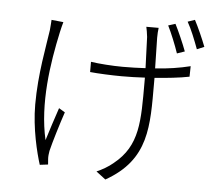

<svg xmlns="http://www.w3.org/2000/svg" viewBox="-56 -827 1068 948"><g transform="rotate(5 478.0 -353.0)"><path d="M835.9 -605.1C821 -645.2 795.1 -703.8 778.1 -736.9L742.9 -725.9C761 -690 784.1 -632.8 797.9 -592ZM166.9 -703.1C165.8 -690 165.1 -671.2 163 -652C152 -572.1 122.9 -432.9 122.9 -279.8C122.9 -160.9 153.1 -42.3 171.2 14.9L212 9.9C212 1.8 209.9 -9.9 209.9 -17C208.8 -30.2 210.9 -44.7 213.1 -57.9C223 -99.8 252.8 -197.8 272 -253.9L241.8 -272C223.7 -218 202.8 -155.2 188.9 -109C148.1 -286.9 179 -489 213.1 -646C217 -663 221.9 -683.9 225.9 -697.1ZM636 -709.9C638.8 -696.7 642 -681.1 644.2 -660.2C645.2 -639.2 647.7 -566.1 649.9 -506C611.9 -503.9 574.9 -502.8 536.9 -502.8C485.8 -502.8 418 -507.8 378.9 -513.8V-463.1C416.9 -459.2 489 -456 535.9 -456C573.9 -456 612.9 -457 650.9 -459.2V-437.1C650.9 -242.2 654.1 -121.8 534.1 -25.9C512.1 -6.7 479 12.1 453.1 23.1L500 58.9C706 -57.2 698.2 -223 698.2 -437.1V-462C760.3 -467 820 -473 870 -483L871.1 -535.2C818.2 -522 759.2 -512.8 697.1 -508.9C696 -568.9 693.9 -639.9 693.9 -660.9C693.9 -680.8 695 -692.8 697.1 -709.9ZM837 -752.8C856.9 -718.8 878.2 -664.1 894.2 -621.1L930 -636C915.1 -675.1 890.3 -730.8 872.2 -764.9Z"/></g></svg>

Font: Karasuma Gothic
Style: Light
Weight: 300
Designer: Rasmus Andersson / Ryoko Nishizuka
Foundry: rsms
Version: Version 1.00